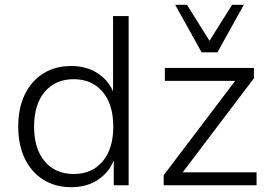

<svg xmlns="http://www.w3.org/2000/svg" viewBox="-20 -772 1129 800"><path d="M277 8Q211 8 161 -23Q111 -54 83.5 -111Q56 -168 56 -245Q56 -322 83.5 -378.5Q111 -435 160.5 -466Q210 -497 277 -497Q343 -497 391 -464Q439 -431 457 -375H451V-705H516V0H454V-117H459Q440 -59 392 -25.5Q344 8 277 8ZM287 -47Q363 -47 407.5 -99.5Q452 -152 452 -244Q452 -337 407.5 -389.5Q363 -442 287 -442Q211 -442 166.5 -389.5Q122 -337 122 -244Q122 -152 166.5 -99.5Q211 -47 287 -47ZM662 0V-42L975 -455L978 -435H667V-489H1038V-446L724 -31L721 -54H1049V0ZM820 -554 710 -752H759L853 -602L947 -752H996L886 -554Z"/></svg>

Font: Nunito Sans 10pt Light
Style: Regular
Weight: 300
Designer: Vernon Adams
Foundry: Vernon Adams
Version: Version 3.101;gftools[0.9.27]